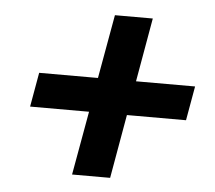

<svg xmlns="http://www.w3.org/2000/svg" viewBox="-43 -646 671 599"><g transform="rotate(5 293.0 -346.5)"><path d="M203.6 -92.8 239.3 -292.5H54.7L73.7 -399.9H257.8L293.5 -599.6H412.1L377 -399.9H562L543 -292.5H357.9L322.8 -92.8Z"/></g></svg>

Font: CaskaydiaCove NFP SemiBold
Style: Italic
Weight: 600
Italic angle: -10°
Designer: Aaron Bell
Foundry: Saja Typeworks
Version: Version 2111.001; VTT 6.35;Nerd Fonts 3.1.1